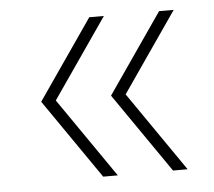

<svg xmlns="http://www.w3.org/2000/svg" viewBox="-39 -532 562 504"><g transform="rotate(-5 242.0 -280.0)"><path d="M213.5 -70 68.5 -280 213.5 -490H252L107 -280L252 -70ZM397.5 -70 252.5 -280 397.5 -490H436L291 -280L436 -70Z"/></g></svg>

Font: Encode Sans SemiExpanded SemiExpanded Thin
Style: Regular
Weight: 100
Width: 6
Designer: Multiple Designers
Foundry: Impallari Type
Version: Version 3.000; ttfautohint (v1.8.3) -l 8 -r 50 -G 200 -x 14 